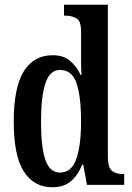

<svg xmlns="http://www.w3.org/2000/svg" viewBox="-20 -780 558 810"><path d="M201 10Q123 10 80.5 -56.5Q38 -123 38 -267Q38 -412 80.5 -479.5Q123 -547 202 -547Q248 -547 275.5 -523.5Q303 -500 320 -464H324Q322 -487 322 -515Q322 -543 322 -572V-648Q322 -691 302.5 -702.5Q283 -714 257 -714H250V-760H435V-120Q435 -75 451 -60.5Q467 -46 496 -46H504V0H347L331 -86H327Q309 -41 279 -15.5Q249 10 201 10ZM233 -52Q282 -52 302 -109.5Q322 -167 322 -268Q322 -372 303 -428.5Q284 -485 233 -485Q190 -485 171.5 -428.5Q153 -372 153 -267Q153 -159 171.5 -105.5Q190 -52 233 -52Z"/></svg>

Font: Noto Serif Bengali ExtraCondensed SemiBold
Style: Regular
Weight: 600
Width: 2
Designer: Juan Bruce, Universal Thirst, Indian Type Foundry and the Monotype Design Team.
Foundry: Monotype Imaging Inc.
Version: Version 2.003; ttfautohint (v1.8.4.7-5d5b)